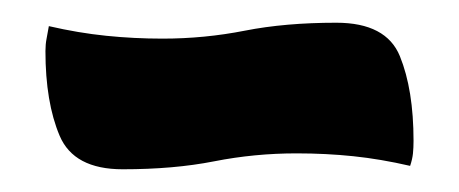

<svg xmlns="http://www.w3.org/2000/svg" viewBox="-20 -828 404 169"><path d="M88 -679Q45 -679 32.5 -708.5Q20 -738 20 -783Q20 -789 21 -794Q22 -799 23 -805Q49 -799 73.5 -796.5Q98 -794 123 -794Q160 -794 195.5 -801Q231 -808 276 -808Q320 -808 332 -778.5Q344 -749 344 -704Q344 -698 343.5 -693Q343 -688 341 -682Q315 -688 291 -690.5Q267 -693 241 -693Q204 -693 168.5 -686Q133 -679 88 -679Z"/></svg>

Font: Merienda
Style: Bold
Weight: 700
Designer: Eduardo Rodriguez Tunni
Foundry: Eduardo Rodriguez Tunni
Version: Version 2.001